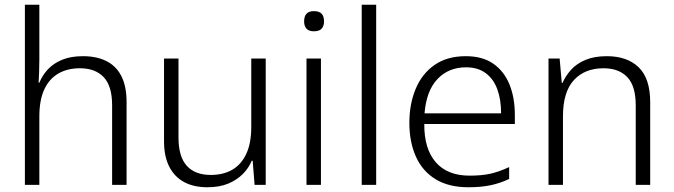

<svg xmlns="http://www.w3.org/2000/svg" viewBox="-20 -780 2843 810"><path d="M146 -529Q146 -499 145 -476Q144 -453 143 -431H146Q159 -463 182.5 -488Q206 -513 242.5 -528Q279 -543 330 -543Q387 -543 428.5 -522.5Q470 -502 492 -459Q514 -416 514 -349V0H453V-336Q453 -417 417.5 -454.5Q382 -492 317 -492Q265 -492 226.5 -470Q188 -448 167 -403Q146 -358 146 -289V0H85V-760H146Z M1101 -533V0H1054L1046 -102H1042Q1030 -72 1005 -46.5Q980 -21 943 -5.5Q906 10 855 10Q797 10 756.5 -12Q716 -34 694 -77Q672 -120 672 -184V-533H733V-200Q733 -119 768 -80.5Q803 -42 869 -42Q922 -42 960 -64Q998 -86 1019 -131Q1040 -176 1040 -244V-533Z M1334 -533V0H1273V-533ZM1304 -733Q1327 -733 1337 -722Q1347 -711 1347 -690Q1347 -670 1337 -659Q1327 -648 1304 -648Q1283 -648 1273 -659Q1263 -670 1263 -690Q1263 -711 1273 -722Q1283 -733 1304 -733Z M1567 0H1506V-760H1567Z M1945 -543Q2016 -543 2061.5 -511Q2107 -479 2129.5 -423.5Q2152 -368 2152 -295V-257H1770Q1769 -153 1818 -96Q1867 -39 1961 -39Q2010 -39 2046 -46.5Q2082 -54 2128 -75V-25Q2090 -7 2049.5 1.5Q2009 10 1956 10Q1873 10 1817.5 -24Q1762 -58 1734.5 -119.5Q1707 -181 1707 -262Q1707 -342 1734 -406Q1761 -470 1814 -506.5Q1867 -543 1945 -543ZM1946 -496Q1873 -496 1826 -447Q1779 -398 1771 -302H2094Q2094 -360 2078 -403.5Q2062 -447 2029 -471.5Q1996 -496 1946 -496Z M2540 -543Q2626 -543 2674.5 -496Q2723 -449 2723 -349V0H2662V-336Q2662 -417 2626.5 -454.5Q2591 -492 2526 -492Q2447 -492 2401 -442Q2355 -392 2355 -289V0H2294V-533H2341L2350 -430H2353Q2366 -460 2389.5 -486Q2413 -512 2450.5 -527.5Q2488 -543 2540 -543Z"/></svg>

Font: Noto Sans Hebrew Thin Light
Style: Regular
Weight: 300
Version: Version 3.001